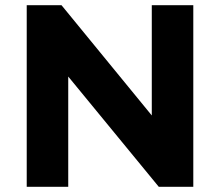

<svg xmlns="http://www.w3.org/2000/svg" viewBox="-20 -720 848 740"><path d="M725 -700V0H592L243 -425V0H83V-700H217L565 -275V-700Z"/></svg>

Font: Idrija
Style: Bold
Weight: 700
Designer: Julieta Ulanovsky
Foundry: Julieta Ulanovsky
Version: Version 7.200